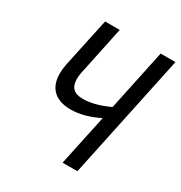

<svg xmlns="http://www.w3.org/2000/svg" viewBox="-168 -834 900 955"><g transform="rotate(30 282.0 -357.0)"><path d="M390 -292Q306 -249 229 -249Q164 -249 129 -282Q94 -315 94 -377Q94 -409 104 -452L160 -714H244L190 -457Q181 -420 181 -397Q181 -361 199 -343Q217 -325 256 -325Q321 -325 405 -364L479 -714H564L413 0H328Z"/></g></svg>

Font: Noto Sans UI Narrow
Style: Italic
Weight: 400
Width: 4
Italic angle: -12°
Designer: Monotype Design Team
Foundry: Monotype Imaging Inc.
Version: Version 1.001